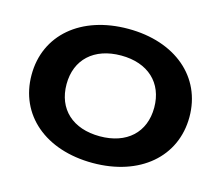

<svg xmlns="http://www.w3.org/2000/svg" viewBox="-89 -697 950 827"><g transform="rotate(15 386.5 -284.0)"><path d="M387 15C597 15 739 -106 739 -284C739 -462 597 -583 387 -583C176 -583 35 -462 35 -284C35 -106 176 15 387 15ZM387 -104C266 -104 191 -173 191 -284C191 -394 266 -464 387 -464C507 -464 582 -394 582 -284C582 -173 507 -104 387 -104Z"/></g></svg>

Font: Bounded Med
Style: Regular
Weight: 500
Designer: Vlad Churkin
Version: Version 3.0